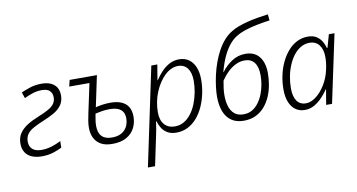

<svg xmlns="http://www.w3.org/2000/svg" viewBox="-90 -1003 2750 1477"><g transform="rotate(-10 1284.5 -264.0)"><path d="M169 10Q125 10 92 -3.5Q59 -17 40.5 -45Q22 -73 22 -114Q22 -162 44.5 -195Q67 -228 106.5 -252.5Q146 -277 197 -297Q244 -316 275 -333.5Q306 -351 321 -372Q336 -393 336 -423Q336 -453 317 -472.5Q298 -492 255 -492Q216 -492 181 -480Q146 -468 117 -454L101 -501Q131 -514 171 -527.5Q211 -541 262 -541Q303 -541 332.5 -528Q362 -515 378 -490Q394 -465 394 -427Q394 -384 373.5 -353.5Q353 -323 316 -301Q279 -279 230 -259Q181 -239 147.5 -220.5Q114 -202 97 -178.5Q80 -155 80 -119Q80 -82 104 -60.5Q128 -39 176 -39Q204 -39 230 -45Q256 -51 280.5 -60.5Q305 -70 327 -81L326 -30Q298 -16 258.5 -3Q219 10 169 10Z M719 10Q665 10 630.5 -9.5Q596 -29 579 -63.5Q562 -98 562 -144Q562 -171 567 -200Q572 -229 578 -257L626 -482H468L480 -532H693L642 -290Q665 -296 695.5 -300.5Q726 -305 757 -305Q811 -305 846 -289Q881 -273 898 -243Q915 -213 915 -169Q915 -122 894.5 -81Q874 -40 830.5 -15Q787 10 719 10ZM724 -39Q758 -39 783 -48.5Q808 -58 824.5 -75.5Q841 -93 849.5 -116Q858 -139 858 -164Q858 -193 847 -213.5Q836 -234 810.5 -245.5Q785 -257 743 -257Q712 -257 684 -252.5Q656 -248 631 -242Q625 -212 622 -189.5Q619 -167 619 -148Q619 -94 645.5 -66.5Q672 -39 724 -39Z M956 236 1118 -532H1165L1145 -413H1148Q1169 -445 1196.5 -474.5Q1224 -504 1259 -523Q1294 -542 1336 -542Q1379 -542 1410.5 -520.5Q1442 -499 1459.5 -458Q1477 -417 1477 -359Q1477 -305 1466 -252Q1455 -199 1434 -152Q1413 -105 1382 -68.5Q1351 -32 1310 -11Q1269 10 1220 10Q1179 10 1151 -6Q1123 -22 1107 -48Q1091 -74 1083 -102H1079Q1076 -77 1070.5 -45Q1065 -13 1059 12L1012 236ZM1217 -39Q1255 -39 1287 -57.5Q1319 -76 1343.5 -108Q1368 -140 1384.5 -181Q1401 -222 1410 -268Q1419 -314 1419 -360Q1419 -423 1393 -458Q1367 -493 1318 -493Q1291 -493 1264.5 -480.5Q1238 -468 1214.5 -445.5Q1191 -423 1171 -392.5Q1151 -362 1136 -326Q1121 -290 1113 -250Q1105 -210 1105 -168Q1105 -107 1134.5 -73Q1164 -39 1217 -39Z M1746 10Q1688 10 1649.5 -17Q1611 -44 1592.5 -93Q1574 -142 1574 -208Q1574 -243 1579.5 -286Q1585 -329 1595.5 -376Q1606 -423 1623 -470Q1640 -517 1663 -559Q1686 -601 1715.5 -634Q1745 -667 1781 -687Q1803 -701 1835.5 -713Q1868 -725 1907.5 -735Q1947 -745 1988.5 -752Q2030 -759 2069 -764L2074 -716Q2022 -709 1972.5 -699Q1923 -689 1881.5 -675.5Q1840 -662 1811 -644Q1777 -625 1747.5 -588.5Q1718 -552 1695 -501.5Q1672 -451 1655 -386L1657 -385Q1691 -432 1739 -463.5Q1787 -495 1846 -495Q1916 -495 1953.5 -448Q1991 -401 1991 -318Q1991 -272 1982.5 -225Q1974 -178 1955.5 -136Q1937 -94 1908 -61Q1879 -28 1839 -9Q1799 10 1746 10ZM1752 -39Q1791 -39 1820 -56Q1849 -73 1870.5 -102Q1892 -131 1906 -166.5Q1920 -202 1926.5 -240Q1933 -278 1933 -312Q1933 -379 1906.5 -412.5Q1880 -446 1832 -446Q1795 -446 1761 -429.5Q1727 -413 1698 -385Q1669 -357 1645 -321Q1639 -291 1635.5 -262.5Q1632 -234 1632 -207Q1632 -159 1644 -121Q1656 -83 1682.5 -61Q1709 -39 1752 -39Z M2223 10Q2181 10 2150.5 -12Q2120 -34 2103.5 -75Q2087 -116 2087 -173Q2087 -227 2098 -280.5Q2109 -334 2131 -381Q2153 -428 2184 -464.5Q2215 -501 2255 -521.5Q2295 -542 2342 -542Q2382 -542 2408 -525.5Q2434 -509 2449.5 -483Q2465 -457 2472 -430H2476L2505 -532H2549L2436 0H2390L2410 -119H2408Q2389 -90 2361 -60Q2333 -30 2298.5 -10Q2264 10 2223 10ZM2240 -39Q2279 -39 2318.5 -69Q2358 -99 2390 -150.5Q2422 -202 2436 -265Q2443 -296 2445.5 -320Q2448 -344 2448 -364Q2448 -424 2421 -458.5Q2394 -493 2346 -493Q2310 -493 2278.5 -475Q2247 -457 2222.5 -425.5Q2198 -394 2180.5 -353Q2163 -312 2154 -265.5Q2145 -219 2145 -172Q2145 -109 2169 -74Q2193 -39 2240 -39Z"/></g></svg>

Font: Noto Sans Display Light
Style: Italic
Weight: 300
Italic angle: -12°
Designer: Monotype Design Team
Foundry: Monotype Imaging Inc.
Version: Version 2.003